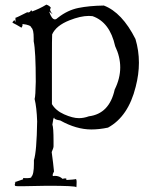

<svg xmlns="http://www.w3.org/2000/svg" viewBox="-20 -550 670 832"><path d="M310 262Q312 262 312 239Q312 226 308 226L304 227Q301 228 267 230L268 226Q268 223 263 223Q258 223 251 225Q238 212 217 212L212 213Q208 213 208 209Q208 204 214 193Q211 160 204 109Q212 91 212 84V61Q212 3 207 -10Q211 -40 214 -40H215V-39Q215 -32 241 -28Q311 11 376 11Q410 11 448 3Q536 -45 568 -174Q582 -228 582 -278Q582 -331 567 -381Q509 -496 430 -526Q366 -525 319.5 -515.5Q273 -506 232 -474Q224 -466 218 -466Q204 -466 193 -500L208 -488Q197 -502 197 -509Q197 -514 201 -515Q196 -525 181 -530Q150 -511 115 -499H116Q119 -499 119 -500Q119 -502 115 -506Q110 -496 102 -496L98 -497Q51 -473 47 -473V-453Q45 -462 42 -462Q40 -462 36 -456Q34 -455 34 -453Q34 -451 41 -448Q48 -445 73 -430Q78 -437 78 -442L77 -446Q114 -442 116 -430Q126 -423 126 -385V-371Q135 -329 135 -196Q134 -134 130 -121Q139 -84 141 -24Q139 107 127 144V159Q127 206 116 216V217Q116 222 95 222H87L83 221Q80 221 80 224V227Q43 239 43 241Q46 237 47 237V238L44 250Q44 255 47 256Q50 257 75 257Q109 257 184 255Q308 255 310 261ZM322 -38Q295 -38 258 -54.5Q221 -71 205 -99V-143Q205 -181 205 -284.5Q205 -388 206 -401Q223 -439 281 -462Q329 -481 365 -481L381 -480Q456 -454 479 -350Q501 -304 501 -258Q501 -210 477 -162Q454 -57 365 -46Q343 -38 322 -38Z"/></svg>

Font: Xiaobo Songti 小帛宋体
Style: Regular
Weight: 400
Version: Version 1.501;March 17, 2024;FontCreator 14.0.0.2814 64-bit